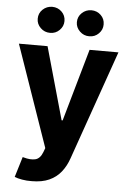

<svg xmlns="http://www.w3.org/2000/svg" viewBox="-63 -810 712 1060"><g transform="rotate(5 293.0 -280.5)"><path d="M153.7 204.1Q124.9 204.6 99.8 200.1Q74.7 195.7 58.2 189.1L92.6 76L97.7 77.3Q135.5 88.3 162.6 82.1Q189.7 76 203.9 38.9L212.5 15.8L17.2 -545.9H176L288.9 -144.9H294.7L408.8 -545.9H568.8L356.6 59.2Q341.6 103.1 315.6 135.8Q289.6 168.5 249.9 186.3Q210.3 204.1 153.7 204.1ZM183.4 -620.3Q152.4 -620.1 130.4 -641.6Q108.4 -663 108.6 -692.2Q108.4 -722.8 130.4 -743.6Q152.4 -764.4 183.4 -764.6Q214 -764.4 235.5 -743.6Q257 -722.8 257 -692.2Q257 -663 235.5 -641.6Q214 -620.1 183.4 -620.3ZM400.4 -620.3Q369.7 -620.1 347.7 -641.6Q325.6 -663 325.6 -692.2Q325.6 -722.8 347.7 -743.6Q369.7 -764.4 400.4 -764.6Q431.2 -764.4 452.7 -743.6Q474.2 -722.8 474 -692.2Q474.2 -663 452.7 -641.6Q431.2 -620.1 400.4 -620.3Z"/></g></svg>

Font: Inter V
Style: 
Weight: 400
Designer: Rasmus Andersson
Foundry: rsms
Version: Version 4.000;git-a3f224843